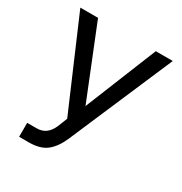

<svg xmlns="http://www.w3.org/2000/svg" viewBox="-163 -616 880 930"><g transform="rotate(30 277.5 -151.0)"><path d="M441 -496H536L289 79Q266 134 230.5 164Q195 194 129 194H75V116H127Q158 116 178.5 100.5Q199 85 212 55L233 2L19 -496H118L297 -51H261Z"/></g></svg>

Font: Wix Madefor Display Medium
Style: Regular
Weight: 500
Designer: Dalton Maag Ltd
Foundry: Dalton Maag Ltd
Version: Version 3.100